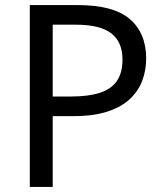

<svg xmlns="http://www.w3.org/2000/svg" viewBox="-20 -734 645 754"><path d="M286 -714Q426 -714 490 -659Q554 -604 554 -504Q554 -460 539.5 -419.5Q525 -379 492 -347Q459 -315 404 -296.5Q349 -278 269 -278H187V0H97V-714ZM278 -637H187V-355H259Q327 -355 372 -369.5Q417 -384 439 -416Q461 -448 461 -500Q461 -569 417 -603Q373 -637 278 -637Z"/></svg>

Font: telugu15
Style: Book
Weight: 400
Designer: Jelle Bosma - Monotype Design Team
Foundry: Monotype Imaging Inc.
Version: Version 2.003